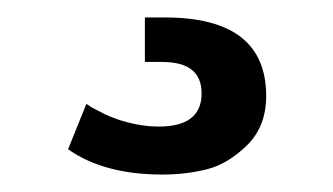

<svg xmlns="http://www.w3.org/2000/svg" viewBox="-20 9 382 220"><path d="M79 128 85 132Q91 135 97.5 138.5Q104 142 114 145.5Q124 149 136.5 151.5Q149 154 162 154Q211 154 211 116Q211 80 166 80H146V29H169Q285 29 285 119Q285 154 263 175.5Q241 197 217 203Q193 209 166 209Q99 209 58 180Z"/></svg>

Font: Chivo
Style: Bold
Weight: 700
Designer: Hector Gatti
Foundry: Omnibus-Type
Version: Version 1.007;PS 001.007;hotconv 1.0.88;makeotf.lib2.5.64775